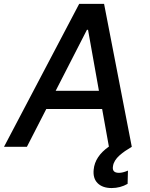

<svg xmlns="http://www.w3.org/2000/svg" viewBox="-41 -747 761 977"><path d="M95.9 0H-20.6L361.9 -727.3H488.6L629.6 0Q609.7 11.7 595.3 21.7Q581 31.6 566.9 44Q552.9 56.5 544.6 70Q536.2 83.5 534.1 97.7Q527.3 132.5 564.3 132.5Q583.8 132.5 610.1 121.1L608.3 188.6Q571 209.9 527 209.9Q481.2 209.9 456.1 185.4Q431.1 160.9 435.7 116.1Q441.8 49 513.1 -1.1L478.7 -192.5H194.6ZM242.2 -284.8H462.4L407 -595.2H401.3Z"/></svg>

Font: Karasuma Gothic
Style: Medium Italic
Weight: 500
Italic angle: 9.39998°
Designer: Rasmus Andersson / Ryoko Nishizuka
Foundry: Genbu
Version: Version 1.00